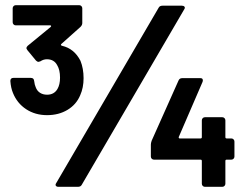

<svg xmlns="http://www.w3.org/2000/svg" viewBox="-20 -722 956 742"><path d="M303 -420Q303 -383 290 -354Q275 -318 241 -297.5Q207 -277 162 -277Q116 -277 81 -300Q46 -323 30 -363Q22 -382 20 -409Q20 -421 32 -421H99Q111 -421 112 -409Q114 -393 118 -385Q123 -371 134.5 -363.5Q146 -356 162 -356Q189 -356 202 -378Q212 -395 212 -422Q212 -452 201 -470Q189 -493 161 -493Q148 -493 136 -485Q130 -483 129 -483Q124 -483 119 -488L86 -528Q82 -534 82 -536Q82 -540 87 -545L176 -618Q178 -620 177.5 -622Q177 -624 174 -624H41Q36 -624 32.5 -627.5Q29 -631 29 -636V-690Q29 -695 32.5 -698.5Q36 -702 41 -702H286Q291 -702 294.5 -698.5Q298 -695 298 -690V-633Q298 -625 291 -618L217 -552Q215 -550 215.5 -548Q216 -546 220 -545Q267 -534 291 -487Q303 -457 303 -420ZM197 -14 593 -692Q597 -700 608 -700H683Q690 -700 693 -696Q696 -692 692 -686L296 -8Q292 0 281 0H206Q199 0 196 -4Q193 -8 197 -14ZM886 -175V-117Q886 -112 882.5 -108.5Q879 -105 874 -105H856Q851 -105 851 -100V-12Q851 -7 847.5 -3.5Q844 0 839 0H772Q767 0 763.5 -3.5Q760 -7 760 -12V-100Q760 -105 755 -105H575Q570 -105 566.5 -108.5Q563 -112 563 -117V-163Q563 -169 566 -178L670 -411Q674 -420 684 -420H754Q761 -420 763 -416Q765 -412 763 -406L671 -193Q670 -191 671 -189Q672 -187 674 -187H755Q760 -187 760 -192V-257Q760 -262 763.5 -265.5Q767 -269 772 -269H839Q844 -269 847.5 -265.5Q851 -262 851 -257V-192Q851 -187 856 -187H874Q879 -187 882.5 -183.5Q886 -180 886 -175Z"/></svg>

Font: UMi
Style: Bold
Weight: 700
Designer: Peter Middis
Foundry: We Are UMi
Version: Version 1.0